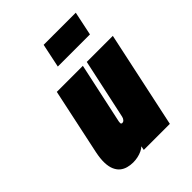

<svg xmlns="http://www.w3.org/2000/svg" viewBox="-204 -820 938 938"><g transform="rotate(-45 265.5 -351.0)"><path d="M483 -709H261L235 -585H457ZM248 -21 244 0H424L531 -501H351L284 -190Q283 -185 281 -181Q279 -177 276 -173.5Q273 -170 269.5 -168.5Q266 -167 263 -167Q260 -167 257.5 -169Q255 -171 255 -175Q255 -179 256 -185L324 -501H144L71 -158Q63 -119 64 -91Q65 -63 73.5 -44Q82 -25 95.5 -14Q109 -3 127 2Q145 7 164 7Q181 7 197 3.5Q213 0 226.5 -6.5Q240 -13 248 -21Z"/></g></svg>

Font: Advent Pro Black
Style: Italic
Weight: 900
Italic angle: -12°
Version: Version 3.000